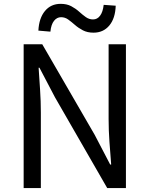

<svg xmlns="http://www.w3.org/2000/svg" viewBox="-20 -959 763 979"><path d="M100.6 0V-733.4H195.4L462.8 -271.5L541.9 -119.9H546.9Q542.3 -175.3 538.1 -235.1Q533.8 -295 533.8 -352.2V-733.4H622.1V0H526.7L260.4 -462.7L181.3 -613.5H176.9Q180.4 -558.2 184.4 -500.7Q188.3 -443.1 188.3 -384.9V0ZM456.8 -792.4Q425.6 -792.4 402.7 -804.4Q379.8 -816.3 362.1 -831.9Q344.4 -847.4 327.9 -859.4Q311.4 -871.3 291.3 -871.3Q270.2 -871.3 255.4 -852.7Q240.6 -834 237 -797.6L175.7 -802.9Q178.9 -866.3 209.1 -902.8Q239.3 -939.4 289.3 -939.4Q320.5 -939.4 343.1 -927.5Q365.7 -915.5 383.2 -899.7Q400.7 -883.8 417.5 -871.9Q434.4 -859.9 454.5 -859.9Q476.2 -859.9 490.3 -878.9Q504.5 -897.8 508.7 -934.3L570 -929.9Q567.9 -865.6 537.5 -829Q507 -792.4 456.8 -792.4Z"/></svg>

Font: Shanggu Sans SC VF
Style: Regular
Weight: 250
Designer: GuiWonder
Version: Version 1.021